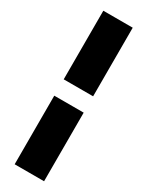

<svg xmlns="http://www.w3.org/2000/svg" viewBox="-237 -745 764 994"><g transform="rotate(30 144.5 -248.0)"><path d="M56.6 -296.9V-707H232.4V-296.9ZM56.6 210.9V-199.2H232.4V210.9Z"/></g></svg>

Font: Wanted Sans ExtraBlack
Style: Regular
Weight: 900
Designer: Original Design by Kil Hyung-jin and Kang Hanbin, Wanted Lab, Inc; Hangeul from Source Han Sans by Jang Soo-young and Ka
Foundry: Wanted Lab, Inc.
Version: Version 1.001